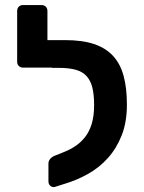

<svg xmlns="http://www.w3.org/2000/svg" viewBox="-20 -730 570 761"><path d="M197 11Q187 13 179.5 6.5Q172 0 172 -11V-82Q172 -91 178 -99Q184 -107 195 -112L230 -126Q256 -136 278 -150.5Q300 -165 317 -186.5Q334 -208 343.5 -239Q353 -270 353 -314Q353 -355 346 -383Q339 -411 323 -428.5Q307 -446 280 -453.5Q253 -461 214 -461H187Q185 -461 185 -462H72Q61 -462 54.5 -468.5Q48 -475 48 -485V-686Q48 -697 54.5 -703.5Q61 -710 72 -710H144Q155 -710 161.5 -703.5Q168 -697 168 -686V-571H238Q306 -571 352.5 -555.5Q399 -540 428 -508.5Q457 -477 470 -429Q483 -381 483 -315Q483 -246 462.5 -194Q442 -142 408 -104Q374 -66 329.5 -41Q285 -16 238 -2Z"/></svg>

Font: Fz Rubik Med
Style: Regular
Weight: 500
Designer: Hubert and Fischer
Foundry: Hubert and Fischer
Version: Vit hóa bi FontZin.com